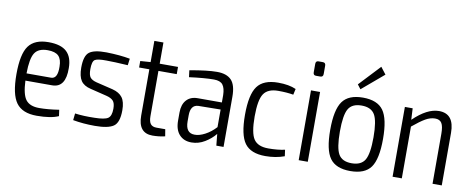

<svg xmlns="http://www.w3.org/2000/svg" viewBox="-64 -1013 3225 1311"><g transform="rotate(10 1549.0 -357.0)"><path d="M238 -43Q297 -43 375 -55L381 -12Q328 12 230 12Q130 12 87.5 -46.5Q45 -105 45 -244Q45 -384 86.5 -440.5Q128 -497 224 -497Q310 -497 350 -459.5Q390 -422 390 -346Q392 -211 298 -211H113Q117 -115 145 -79Q173 -43 238 -43ZM227 -442Q163 -442 138 -403Q113 -364 112 -261H282Q328 -261 326 -345Q326 -396 303 -419Q280 -442 227 -442Z M625 -497Q719 -495 789 -482L783 -436Q685 -442 634 -442Q573 -443 554.5 -431Q536 -419 536 -365Q536 -324 549 -308Q562 -292 593 -284L709 -256Q756 -244 778 -214.5Q800 -185 800 -126Q800 -41 762.5 -15Q725 11 633 11Q552 11 481 -2L486 -49Q545 -41 621 -43Q691 -44 714.5 -59.5Q738 -75 738 -126Q738 -165 723 -181Q708 -197 676 -205L562 -233Q514 -244 493.5 -274.5Q473 -305 473 -365Q473 -447 506.5 -472.5Q540 -498 625 -497Z M996 -434V-120Q996 -83 1009 -66.5Q1022 -50 1050 -50H1111L1119 -2Q1077 8 1032 8Q933 8 933 -113V-434H862V-479L933 -484V-631H996V-484H1123V-434Z M1392 -497Q1459 -497 1491.5 -463Q1524 -429 1524 -348V0H1474L1466 -80Q1438 -45 1394.5 -18.5Q1351 8 1302 8Q1249 8 1218 -26Q1187 -60 1187 -123V-179Q1187 -235 1215 -266Q1243 -297 1293 -297H1460V-348Q1459 -396 1441.5 -419Q1424 -442 1380 -442Q1316 -442 1209 -428L1203 -475Q1324 -497 1392 -497ZM1314 -48Q1346 -47 1386 -68Q1426 -89 1460 -126V-248L1305 -246Q1252 -243 1252 -171V-129Q1252 -48 1314 -48Z M1816 -497Q1891 -497 1940 -475L1931 -434Q1886 -442 1826 -442Q1754 -442 1725.5 -399.5Q1697 -357 1697 -242Q1697 -127 1725.5 -85Q1754 -43 1826 -43Q1892 -43 1941 -54L1947 -10Q1887 12 1815 12Q1714 12 1672 -45Q1630 -102 1630 -242Q1630 -382 1672 -439.5Q1714 -497 1816 -497Z M2061 -688H2091Q2111 -688 2111 -667V-609Q2111 -588 2091 -588H2061Q2042 -588 2042 -609V-667Q2042 -688 2061 -688ZM2108 0H2045V-484H2108Z M2527 -678 2376 -550 2353 -580 2490 -726ZM2587 -242Q2587 -103 2546 -45.5Q2505 12 2404 12Q2304 12 2262.5 -45.5Q2221 -103 2221 -242Q2221 -381 2262.5 -439Q2304 -497 2404 -497Q2504 -497 2545.5 -439.5Q2587 -382 2587 -242ZM2495.5 -399Q2470 -442 2404 -442Q2338 -442 2313 -399Q2288 -356 2288 -242Q2288 -128 2313 -85Q2338 -42 2404 -42Q2470 -42 2495.5 -85Q2521 -128 2521 -242Q2521 -356 2495.5 -399Z M2931 -497Q3037 -497 3037 -364V0H2973V-347Q2973 -398 2959.5 -420Q2946 -442 2914 -442Q2881 -442 2847 -422.5Q2813 -403 2760 -359V0H2696V-484H2750L2754 -405Q2849 -497 2931 -497Z"/></g></svg>

Font: exo2condensed_l
Style: Regular
Weight: 300
Width: 3
Designer: Natanael Gama
Version: Version 1.001;PS 001.001;hotconv 1.0.70;makeotf.lib2.5.58329